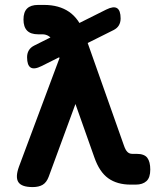

<svg xmlns="http://www.w3.org/2000/svg" viewBox="-20 -750 640 780"><path d="M177.8 -31.9Q169 -8.5 153.3 0.7Q137.5 10 112.8 10Q67.5 10 54.5 -10.3Q41.6 -30.5 57.1 -73.1L221.7 -513.9L196.2 -580.4Q190 -595.7 178.3 -603.1Q166.7 -610.6 152.1 -610.6H134.9Q104.8 -610.6 90.1 -625.6Q75.4 -640.7 75.4 -670.8Q75.4 -700.9 90.1 -715.4Q104.8 -730 134.9 -730H158.8Q219.8 -730 260.7 -701.9Q301.5 -673.7 322 -615.6L483.3 -159.3Q489.8 -140.1 497.8 -132.6Q505.7 -125 517.3 -125H535Q566.4 -125 578.5 -108.8Q590.5 -92.5 590.5 -61.1Q590.5 -28.3 575 -14.2Q559.4 0 531.5 0H510.9Q456 0 419.9 -25.7Q383.9 -51.4 363.3 -110.6L286.5 -327.5ZM148.5 -481.4Q118.9 -466.6 104.5 -475.7Q90 -484.8 90 -517.4Q90 -533.5 97.1 -545.4Q104.1 -557.4 118.9 -564.8L411.5 -711.1Q441.1 -725.9 455.5 -716.8Q470 -707.7 470 -675.1Q470 -659 462.9 -647Q455.9 -635.1 441.1 -627.7Z"/></svg>

Font: Maple Mono
Style: Regular
Weight: 400
Monospace: yes
Designer: subframe7536
Version: Version 7.300